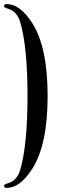

<svg xmlns="http://www.w3.org/2000/svg" viewBox="-54 -727 322 946"><path d="M0 0ZM104.5 105.5Q44.4 198.7 -20.5 198.7Q-34.2 198.7 -34.2 188.5Q-34.2 181.2 -16.1 176.3Q29.3 164.1 45.4 110.4Q81.5 -11.7 81.5 -254.2Q81.5 -496.6 45.4 -618.7Q29.3 -672.4 -16.1 -684.6Q-34.2 -689.5 -34.2 -696.8Q-34.2 -707 -20.5 -707Q44.4 -707 104.5 -613.8Q180.7 -495.1 180.7 -254.2Q180.7 -13.2 104.5 105.5Z"/></svg>

Font: UnifrakturMaguntia20
Style: Book
Weight: 400
Designer: j. 'mach' wust, Gerrit Ansmann, Georg Duffner, based on a font by Peter Wiegel, original typeface by Carl Albert Fahrenw
Version: Version 2017-03-19